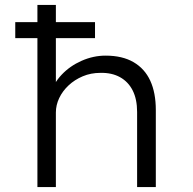

<svg xmlns="http://www.w3.org/2000/svg" viewBox="-20 -760 784 780"><path d="M42 -605V-670H366V-605ZM132 0V-740H207V-392L186 -379Q197 -421 230.5 -456.5Q264 -492 311.5 -513Q359 -534 409 -534Q477 -534 522.5 -507.5Q568 -481 590.5 -432Q613 -383 613 -313V0H537V-305Q537 -357 519 -392.5Q501 -428 467.5 -446.5Q434 -465 388 -464Q349 -464 316 -450Q283 -436 258.5 -413Q234 -390 220.5 -361.5Q207 -333 207 -303V0H170Q158 0 149 0Q140 0 132 0Z"/></svg>

Font: Lexend Exa Light
Style: Regular
Weight: 300
Designer: Bonnie Shaver-Troup, Thomas Jockin
Foundry: Lexend
Version: Version 1.007